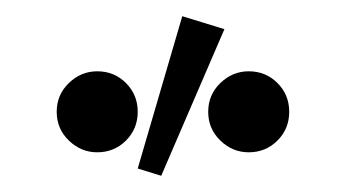

<svg xmlns="http://www.w3.org/2000/svg" viewBox="-20 -765 427 237"><path d="M179 -548 150 -557 205 -745 257 -729ZM100 -577Q80 -577 65 -591.5Q50 -606 50 -627Q50 -648 65 -662.5Q80 -677 100 -677Q121 -677 135.5 -662.5Q150 -648 150 -627Q150 -606 135.5 -591.5Q121 -577 100 -577ZM287 -577Q267 -577 252 -591.5Q237 -606 237 -627Q237 -648 252 -662.5Q267 -677 287 -677Q308 -677 322.5 -662.5Q337 -648 337 -627Q337 -606 322.5 -591.5Q308 -577 287 -577Z"/></svg>

Font: Zen Kaku Gothic New
Style: Regular
Weight: 400
Designer: Yoshimichi Ohira
Foundry: Positype
Version: Version 1.001